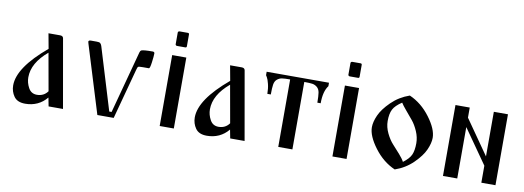

<svg xmlns="http://www.w3.org/2000/svg" viewBox="-56 -995 3638 1333"><g transform="rotate(10 1763.0 -328.5)"><path d="M48.8 -101.6Q48.8 -227.5 247.1 -393.6L227.5 -500H309.6Q330.1 -500 333 -483.4L418 0H316.4L304.7 -60.5Q246.1 9.8 152.3 9.8Q96.7 9.8 72.8 -24.4Q48.8 -58.6 48.8 -101.6ZM142.6 -174.8Q142.6 -136.7 162.1 -101.1Q181.6 -65.4 221.7 -65.4Q270.5 -65.4 297.9 -103.5L251 -367.2Q142.6 -276.4 142.6 -174.8Z M509.8 -490.2Q509.8 -501 526.4 -501H567.4Q585 -501 591.8 -496.1Q598.6 -491.2 603.5 -477.5L737.3 -38.1H753.9L872.1 -478.5Q876 -491.2 881.8 -494.1Q896.5 -501 961.9 -501Q975.6 -501 975.6 -489.3Q975.6 -469.7 969.7 -425.8Q963.9 -381.8 956.1 -381.8H915Q885.7 -381.8 880.9 -378.4Q876 -375 871.1 -355.5L775.4 0H660.2L513.7 -475.6Q509.8 -487.3 509.8 -490.2Z M1099.6 0V-500H1199.2V0ZM1110.4 -578.1V-661.1Q1110.4 -665 1113.8 -668Q1117.2 -670.9 1121.1 -670.9H1179.7Q1189.5 -670.9 1189.5 -661.1V-578.1Q1189.5 -568.4 1179.7 -568.4H1121.1Q1117.2 -568.4 1113.8 -571.3Q1110.4 -574.2 1110.4 -578.1Z M1329.1 -101.6Q1329.1 -227.5 1527.3 -393.6L1507.8 -500H1589.8Q1610.4 -500 1613.3 -483.4L1698.2 0H1596.7L1585 -60.5Q1526.4 9.8 1432.6 9.8Q1377 9.8 1353 -24.4Q1329.1 -58.6 1329.1 -101.6ZM1422.9 -174.8Q1422.9 -136.7 1442.4 -101.1Q1461.9 -65.4 1502 -65.4Q1550.8 -65.4 1578.1 -103.5L1531.2 -367.2Q1422.9 -276.4 1422.9 -174.8Z M1765.6 -475.6V-500H2205.1V-475.6Q2172.9 -433.6 2172.9 -349.6H2149.4Q2149.4 -395.5 2145.5 -419.9Q2141.6 -444.3 2126.5 -457Q2111.3 -469.7 2092.8 -472.7Q2074.2 -475.6 2035.2 -475.6V0H1935.5V-475.6Q1896.5 -475.6 1877.9 -472.7Q1859.4 -469.7 1844.2 -457Q1829.1 -444.3 1825.2 -419.9Q1821.3 -395.5 1821.3 -349.6H1796.9Q1796.9 -386.7 1789.1 -418.5Q1781.2 -450.2 1773.4 -462.9Z M2317.4 0V-500H2417V0ZM2328.1 -578.1V-661.1Q2328.1 -665 2331.5 -668Q2335 -670.9 2338.9 -670.9H2397.5Q2407.2 -670.9 2407.2 -661.1V-578.1Q2407.2 -568.4 2397.5 -568.4H2338.9Q2335 -568.4 2331.5 -571.3Q2328.1 -574.2 2328.1 -578.1Z M2551.8 -248Q2551.8 -285.2 2572.8 -332.5Q2593.8 -379.9 2647 -432.1Q2700.2 -484.4 2773.4 -509.8Q2858.4 -472.7 2919.4 -391.1Q2980.5 -309.6 2980.5 -248Q2980.5 -210.9 2959.5 -163.6Q2938.5 -116.2 2885.3 -64Q2832 -11.7 2758.8 13.7Q2673.8 -23.4 2612.8 -105Q2551.8 -186.5 2551.8 -248ZM2652.3 -309.6Q2652.3 -266.6 2672.9 -224.1Q2693.4 -181.6 2718.3 -154.8Q2743.2 -127.9 2770 -97.2Q2796.9 -66.4 2805.7 -47.9Q2847.7 -79.1 2861.3 -109.4Q2875 -139.6 2875 -191.4Q2875 -233.4 2856.9 -274.9Q2838.9 -316.4 2816.4 -343.8Q2793.9 -371.1 2766.6 -403.3Q2739.3 -435.5 2729.5 -452.1Q2683.6 -421.9 2668 -391.6Q2652.3 -361.3 2652.3 -309.6Z M3096.7 0V-500H3197.3V-428.7L3367.2 -185.5V-500H3466.8V0H3367.2V-120.1L3197.3 -362.3V0Z"/></g></svg>

Font: TriodPostnaja
Style: Medium
Weight: 500
Version: 20110805